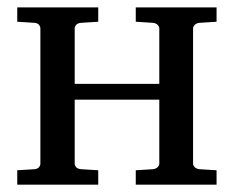

<svg xmlns="http://www.w3.org/2000/svg" viewBox="-20 -502 636 522"><path d="M349.1 0V-39.1L396 -42Q404.3 -43 408.7 -47.6Q413.1 -52.2 413.1 -57.1V-231H183.1V-57.1Q183.1 -52.2 187 -47.6Q190.9 -43 200.2 -42L247.1 -39.1V0H26.9V-39.1L74.2 -42Q82.5 -43 86.2 -47.6Q89.8 -52.2 89.8 -57.1V-424.8Q89.8 -429.7 86.2 -434.3Q82.5 -439 74.2 -439.9L26.9 -442.9V-481.9H247.1V-442.9L200.2 -439.9Q190.9 -439 187 -434.3Q183.1 -429.7 183.1 -424.8V-273.9H413.1V-424.8Q413.1 -429.7 408.7 -434.3Q404.3 -439 396 -439.9L349.1 -442.9V-481.9H568.8V-442.9L522 -439.9Q513.7 -439 509.3 -434.3Q504.9 -429.7 504.9 -424.8V-57.1Q504.9 -52.2 509.3 -47.6Q513.7 -43 522 -42L568.8 -39.1V0Z"/></svg>

Font: Charis SIL
Style: Regular
Weight: 400
Foundry: SIL International
Version: Version 4.112